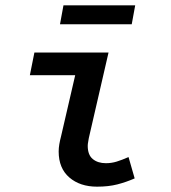

<svg xmlns="http://www.w3.org/2000/svg" viewBox="-20 -688 640 720"><path d="M344 12Q280 12 240 -22.5Q200 -57 200 -120Q200 -133 202.5 -147.5Q205 -162 209 -177L262 -406H92L109 -491H387L313 -170Q312 -162 310.5 -155Q309 -148 309 -141Q309 -107 328 -91.5Q347 -76 377 -76Q398 -76 417.5 -82Q437 -88 462 -99L485 -19Q453 -5 420 3.5Q387 12 344 12ZM205 -597 218 -668H487L474 -597Z"/></svg>

Font: Source Code Pro SemiBold
Style: Italic
Weight: 600
Italic angle: -11°
Monospace: yes
Designer: Paul D. Hunt, Teo Tuominen
Foundry: Adobe Systems Incorporated
Version: Version 1.016;hotconv 1.0.116;makeotfexe 2.5.65601